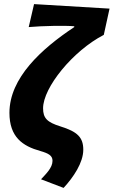

<svg xmlns="http://www.w3.org/2000/svg" viewBox="-20 -728 554 936"><path d="M290 188C338 136 386 65 386 2C386 -58 358 -86 274 -112C210 -132 190 -152 190 -200C190 -301 335 -480 486 -558L514 -686L146 -708L120 -596C186 -602 299 -604 342 -600V-596C182 -490 26 -348 26 -178C26 -60 90 -16 176 8C218 20 236 31 236 56C236 90 204 120 180 146Z"/></svg>

Font: Source Sans Pro Black
Style: Italic
Weight: 900
Italic angle: -11°
Designer: Paul D. Hunt
Foundry: Adobe Systems Incorporated
Version: Version 3.006;hotconv 1.0.111;makeotfexe 2.5.65597